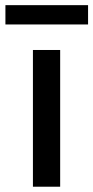

<svg xmlns="http://www.w3.org/2000/svg" viewBox="-26 -706 352 726"><path d="M98.5 0V-517H201.5V0ZM-5.5 -613.5V-686.5H307V-613.5Z"/></svg>

Font: Public Sans Thin Medium
Style: Regular
Weight: 500
Version: Version 2.001